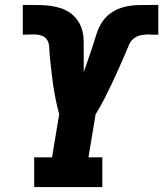

<svg xmlns="http://www.w3.org/2000/svg" viewBox="-20 -755 659 775"><path d="M118 0V-120H190L219 -294Q215 -308 211.5 -323Q208 -338 205 -352.5Q202 -367 199.5 -382Q197 -397 194.5 -412Q192 -427 190.5 -442.5Q189 -458 187 -473Q185 -488 183.5 -503.5Q182 -519 180.5 -534Q179 -549 178.5 -565Q178 -581 170.5 -593.5Q163 -606 148 -611Q133 -616 118 -616Q106 -616 94.5 -615.5Q83 -615 72 -615V-735Q79 -735 85.5 -735Q92 -735 99 -735Q121 -735 143 -734.5Q165 -734 186.5 -731Q208 -728 228 -721Q248 -714 264.5 -702Q281 -690 293 -673Q305 -656 311 -636Q317 -616 317.5 -594.5Q318 -573 318 -551Q318 -529 318 -507.5Q318 -486 318 -464Q327 -490 336 -515.5Q345 -541 353.5 -567Q362 -593 370 -619Q378 -645 394 -668.5Q410 -692 434.5 -707Q459 -722 485.5 -728Q512 -734 538.5 -734.5Q565 -735 591 -735Q598 -735 605 -735Q612 -735 619 -735V-615Q613 -615 607 -615Q601 -615 595 -615H594Q591 -615 588 -615.5Q585 -616 583 -616Q567 -616 551.5 -613.5Q536 -611 522.5 -601.5Q509 -592 502 -577Q495 -562 489 -547V-546Q475 -514 461 -482Q447 -450 432 -418.5Q417 -387 401 -355.5Q385 -324 366 -294L337 -120H393V0Z"/></svg>

Font: Iosevka Etoile Heavy Oblique
Style: Regular
Weight: 900
Italic angle: -9°
Designer: Belleve Invis
Foundry: Belleve Invis
Version: Version 15.5.2; ttfautohint (v1.8.4)